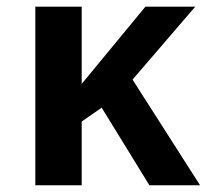

<svg xmlns="http://www.w3.org/2000/svg" viewBox="-20 -548 640 568"><path d="M421.9 0 280.8 -229.5 221.7 -188.5V0H84.5V-528.3H221.7V-299.8L410.2 -528.3H557.6L372.1 -312.5L571.8 0Z"/></svg>

Font: Liberation Mono
Style: Bold
Weight: 700
Monospace: yes
Designer: Steve Matteson
Foundry: Ascender Corporation
Version: Version 2.1.5